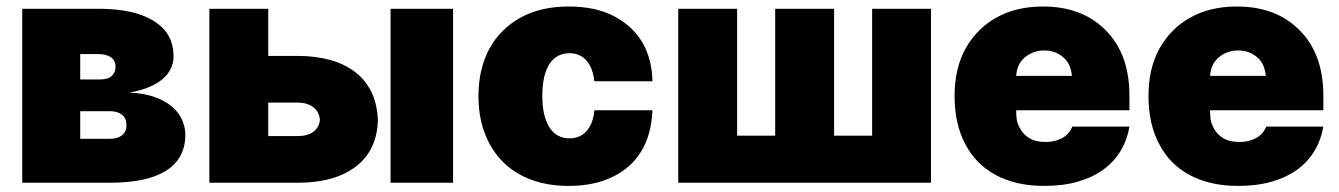

<svg xmlns="http://www.w3.org/2000/svg" viewBox="-20 -573 4199 602"><path d="M325.3 0H49.7V-545.5H288.4Q436.1 -545.5 495.7 -479.4Q524.1 -445.7 524.1 -396.3Q524.1 -377.5 516.5 -359.9Q508.9 -342.3 492.4 -327.4Q475.9 -312.5 449.6 -301Q423.3 -289.4 386.4 -282.7Q432.5 -280.5 465.7 -268.5Q498.9 -256.4 520.1 -237.9Q541.2 -219.5 551.1 -196.6Q561.1 -173.7 561.1 -150.6Q561.1 -111.5 544.9 -83.1Q528.8 -54.7 498.2 -36.2Q467.7 -17.8 424 -8.9Q380.3 0 325.3 0ZM325.3 -137.8Q347.3 -137.8 361.9 -148.3Q376.4 -158.7 376.4 -180.4Q376.4 -202.8 362 -213.6Q347.7 -224.4 325.3 -224.4H231.5V-137.8ZM294 -323.9Q318.9 -323.9 330.6 -335.2Q342.3 -346.6 342.3 -363.6Q342.3 -374.3 338.2 -381.7Q334.2 -389.2 326.9 -394Q319.6 -398.8 309.8 -401.1Q300.1 -403.4 288.4 -403.4H231.5V-323.9Z M913.4 0H636.4V-545.5H821V-397.7H913.4Q968.4 -397.7 1014 -385.3Q1059.7 -372.9 1092.7 -347.8Q1125.7 -322.8 1144.4 -284.8Q1163 -246.8 1164.8 -196Q1161.9 -100.9 1095.2 -50.4Q1028.8 0 913.4 0ZM1400.6 0H1204.5V-545.5H1400.6ZM913.4 -146.3Q944.6 -146.3 962.9 -160.2Q981.2 -174 983 -197.4Q980.8 -223.4 961.6 -237.4Q942.5 -251.4 913.4 -251.4H821V-146.3Z M1762.8 9.9Q1716.6 9.9 1677.9 0.4Q1639.2 -9.2 1608 -26.8Q1576.7 -44.4 1553.3 -69.1Q1529.8 -93.8 1513.8 -124.3Q1480.1 -187.9 1480.1 -271.3Q1480.1 -315.3 1489.2 -353Q1498.2 -390.6 1515.1 -421.3Q1532 -452.1 1556.1 -476Q1580.3 -500 1610.8 -517Q1674 -552.6 1762.8 -552.6Q1846.9 -552.6 1904.5 -522.7Q1964.8 -490.8 1994.7 -438.9Q2024.5 -387.1 2025.6 -318.2H1843.7Q1840.9 -341.3 1834 -358Q1827.1 -374.6 1816.8 -385.3Q1806.5 -396 1793.5 -401.1Q1780.5 -406.2 1765.6 -406.2Q1746.8 -406.2 1731 -398.4Q1715.2 -390.6 1704 -374.3Q1692.8 -358 1686.6 -332.7Q1680.4 -307.5 1680.4 -272.7Q1680.4 -237.6 1686.8 -212.4Q1693.2 -187.1 1704.5 -170.8Q1715.9 -154.5 1731.5 -146.8Q1747.2 -139.2 1765.6 -139.2Q1780.9 -139.2 1794.4 -144.5Q1807.9 -149.9 1818 -160.7Q1828.1 -171.5 1834.9 -188.2Q1841.6 -204.9 1843.7 -227.3H2025.6Q2024.1 -188.2 2015.1 -155.9Q2006 -123.6 1990.1 -97.7Q1974.1 -71.7 1952.1 -52.2Q1930 -32.7 1902.3 -19.2Q1844.1 9.9 1762.8 9.9Z M2899.1 0H2106.5V-545.5H2291.2V-147.7H2410.5V-545.5H2595.2V-147.7H2714.5V-545.5H2899.1Z M3254.3 9.9Q3208.8 9.9 3170.6 1.1Q3132.5 -7.8 3101.6 -24.5Q3070.7 -41.2 3046.9 -65.3Q3023.1 -89.5 3007.1 -120.4Q2973 -183.2 2973 -271.3Q2973 -359.4 3007.8 -421.5Q3043 -483.7 3103.3 -517.4Q3165.5 -552.6 3250 -552.6Q3361.9 -552.6 3432.5 -491.5Q3521.3 -415.5 3521.3 -272.7V-227.3H3166.2Q3166.2 -210.2 3168 -198.2Q3169.7 -186.1 3176.8 -172.9Q3186.8 -152.3 3207 -140.1Q3227.3 -127.8 3258.5 -127.8Q3286.2 -127.8 3308.8 -139.2Q3331.3 -150.6 3342.3 -176.1H3521.3Q3514.2 -134.6 3493.8 -100.3Q3473.4 -66.1 3439.8 -41.5Q3406.2 -17 3359.9 -3.6Q3313.6 9.9 3254.3 9.9ZM3340.9 -335.2Q3337 -375 3312.5 -394.5Q3288 -414.8 3254.3 -414.8Q3220.2 -414.8 3194.2 -393.8Q3168.7 -372.9 3166.2 -335.2Z M3862.2 9.9Q3816.8 9.9 3778.6 1.1Q3740.4 -7.8 3709.5 -24.5Q3678.6 -41.2 3654.8 -65.3Q3631 -89.5 3615.1 -120.4Q3581 -183.2 3581 -271.3Q3581 -359.4 3615.8 -421.5Q3650.9 -483.7 3711.3 -517.4Q3773.4 -552.6 3858 -552.6Q3969.8 -552.6 4040.5 -491.5Q4129.3 -415.5 4129.3 -272.7V-227.3H3774.1Q3774.1 -210.2 3775.9 -198.2Q3777.7 -186.1 3784.8 -172.9Q3794.7 -152.3 3815 -140.1Q3835.2 -127.8 3866.5 -127.8Q3894.2 -127.8 3916.7 -139.2Q3939.3 -150.6 3950.3 -176.1H4129.3Q4122.2 -134.6 4101.7 -100.3Q4081.3 -66.1 4047.8 -41.5Q4014.2 -17 3967.9 -3.6Q3921.5 9.9 3862.2 9.9ZM3948.9 -335.2Q3945 -375 3920.5 -394.5Q3896 -414.8 3862.2 -414.8Q3828.1 -414.8 3802.2 -393.8Q3776.6 -372.9 3774.1 -335.2Z"/></svg>

Font: Linik Sans Black
Style: Regular
Weight: 900
Designer: Fonts by Rasmus Andersson / Changes by Cristiano Sobral with parts from Marc Monis
Foundry: rsms
Version: Version 3.020; ttfautohint (v1.6)